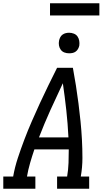

<svg xmlns="http://www.w3.org/2000/svg" viewBox="-30 -1147 650 1167"><path d="M-10 0V-74H50Q60 -131 78.5 -187Q97 -243 118 -298.5Q139 -354 163 -409Q187 -464 212 -518.5Q237 -573 263.5 -627Q290 -681 317 -735H413Q423 -681 431.5 -627Q440 -573 447 -518.5Q454 -464 459.5 -409Q465 -354 468 -298.5Q471 -243 471 -186.5Q471 -130 461 -74H512V0H317V-74H378Q385 -115 386.5 -156.5Q388 -198 388 -239H179Q165 -198 153 -156.5Q141 -115 134 -74H185V0ZM207 -312H386Q382 -395 373 -477Q364 -559 352 -641Q313 -559 276 -477Q239 -395 207 -312ZM390 -823Q375 -823 361.5 -828Q348 -833 339.5 -844.5Q331 -856 328.5 -870.5Q326 -885 329 -900Q331 -910 336 -920Q341 -930 350 -936.5Q359 -943 369.5 -945.5Q380 -948 390 -948Q405 -948 419 -942.5Q433 -937 441 -925.5Q449 -914 451.5 -899.5Q454 -885 452 -870Q450 -860 444.5 -850Q439 -840 430 -833.5Q421 -827 410.5 -825Q400 -823 390 -823ZM274 -1053V-1127H574V-1053Z"/></svg>

Font: Iosevka Curly Slab ExObl
Style: Regular
Weight: 400
Width: 7
Italic angle: -9°
Monospace: yes
Designer: Belleve Invis
Foundry: Belleve Invis
Version: Version 11.1.0; ttfautohint (v1.8.3)